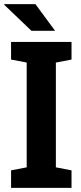

<svg xmlns="http://www.w3.org/2000/svg" viewBox="-27 -915 395 935"><path d="M0 0ZM26.9 -625V-710.9H321.3V-625L245.1 -610.4V-100.1L321.3 -85.4V0H26.9V-85.4L103 -100.1V-610.4ZM241.2 -765.1H126L-6.8 -892.1L-5.9 -895H145.5Z"/></svg>

Font: TypoPRO Roboto Slab
Style: Bold
Weight: 700
Designer: Google
Version: Version 1.100263; 2013; ttfautohint (v0.94.20-1c74) -l 8 -r 